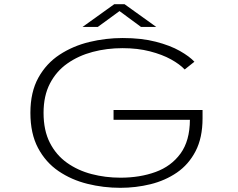

<svg xmlns="http://www.w3.org/2000/svg" viewBox="-20 -888 1140 919"><path d="M556 11Q475.5 11 398.8 -8Q322 -27 260.2 -69Q198.5 -111 162 -179.8Q125.5 -248.5 125.5 -348Q125.5 -447 163.5 -515.8Q201.5 -584.5 265.2 -626.2Q329 -668 407.5 -687Q486 -706 567 -706Q657.5 -706 726 -688.2Q794.5 -670.5 840.8 -644.2Q887 -618 910.5 -592.5L864 -555.5Q840.5 -580.5 798.5 -603.8Q756.5 -627 697.8 -642.2Q639 -657.5 566.5 -657.5Q491.5 -657.5 423.5 -639.5Q355.5 -621.5 302.5 -584.2Q249.5 -547 219 -488.2Q188.5 -429.5 188.5 -348Q188.5 -264 218.5 -205Q248.5 -146 300.5 -109Q352.5 -72 418.5 -54.8Q484.5 -37.5 556.5 -37.5Q649.5 -37.5 724.5 -64.8Q799.5 -92 844 -153Q888.5 -214 889 -314.5H523.5V-361.5H949.5V-321.5Q949.5 -228.5 916.2 -164.5Q883 -100.5 826.8 -62Q770.5 -23.5 700.2 -6.2Q630 11 556 11ZM375 -759 527 -868H576L728 -759H655L552 -835L448 -759Z"/></svg>

Font: Trispace Expanded ExtraLight
Style: Regular
Weight: 200
Width: 7
Designer: Tyler Finck
Foundry: Etcetera Type Company
Version: Version 1.210; ttfautohint (v1.8.3)